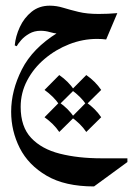

<svg xmlns="http://www.w3.org/2000/svg" viewBox="-20 -318 471 680"><path d="M313 342.3Q210 342.3 145.3 304.4Q80.6 266.6 50 206.3Q19.5 146 19.5 77.6Q19.5 2.9 57.4 -72Q95.2 -147 184.1 -202.1L185.1 -198.7Q170.4 -200.2 155.5 -204.6Q140.6 -209 123.5 -209Q101.6 -209 84 -199Q66.4 -189 54.9 -175.8Q43.5 -162.6 39.1 -154.3L32.2 -157.2Q35.2 -189.9 50.3 -222.4Q65.4 -254.9 92 -276.4Q118.7 -297.9 156.2 -297.9Q180.2 -297.9 204.1 -290.5Q228 -283.2 258.1 -275.9Q288.1 -268.6 329.6 -268.6Q362.3 -268.6 395.5 -271.5L356 -178.2Q341.8 -180.2 323.7 -180.2Q273.4 -180.2 225.3 -161.4Q177.2 -142.6 138.2 -109.6Q99.1 -76.7 76.2 -33Q53.2 10.7 53.2 60.5Q53.2 130.9 90.3 170.4Q127.4 210 192.1 226.3Q256.8 242.7 339.4 242.7H431.2V255.9ZM189.9 -52.2Q222.2 -29.8 242.7 0.5L189.9 52.7Q179.7 37.6 166.5 24.7Q153.3 11.7 137.7 0.5ZM285.6 -52.2Q317.9 -29.8 338.4 0.5L285.6 52.7Q275.4 37.6 262.2 24.7Q249 11.7 233.4 0.5ZM189.9 44.4Q222.2 66.9 242.7 97.2L189.9 149.4Q179.7 134.3 166.5 121.3Q153.3 108.4 137.7 97.2ZM285.6 44.4Q317.9 66.9 338.4 97.2L285.6 149.4Q275.4 134.3 262.2 121.3Q249 108.4 233.4 97.2Z"/></svg>

Font: Lateef Medium
Style: Regular
Weight: 500
Designer: SIL International
Foundry: SIL International
Version: Version 4.200